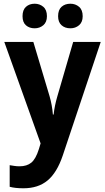

<svg xmlns="http://www.w3.org/2000/svg" viewBox="-20 -771 564 1031"><path d="M106 240Q61 240 32 232V116Q45 118 57.5 120Q70 122 85 122Q124 122 148 102.5Q172 83 189 29L198 -1L3 -546H159L246 -255Q253 -231 257.5 -206Q262 -181 264 -156H268Q273 -203 288 -254L373 -546H521L317 64Q286 156 235.5 198Q185 240 106 240ZM101 -684Q101 -718 119.5 -734.5Q138 -751 166 -751Q193 -751 212.5 -734.5Q232 -718 232 -684Q232 -652 212.5 -635.5Q193 -619 166 -619Q138 -619 119.5 -635Q101 -651 101 -684ZM292 -684Q292 -718 310.5 -734.5Q329 -751 358 -751Q385 -751 404.5 -734.5Q424 -718 424 -684Q424 -652 404.5 -635.5Q385 -619 358 -619Q329 -619 310.5 -635.5Q292 -652 292 -684Z"/></svg>

Font: Noto Sans SemiCondensed
Style: Bold
Weight: 700
Width: 4
Designer: Monotype Design Team
Foundry: Monotype Imaging Inc.
Version: Version 2.013; ttfautohint (v1.8.4.7-5d5b)